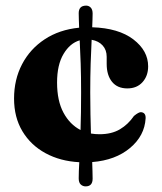

<svg xmlns="http://www.w3.org/2000/svg" viewBox="-20 -578 576 683"><path d="M301 -249Q301 -207.5 301.8 -171Q302.5 -134.5 303.5 -103Q318.5 -100.5 334 -100.5Q377 -100.5 406.5 -118Q436 -135.5 456.5 -165.5Q473.5 -179.5 481.5 -179Q499 -177.5 498 -157Q494.5 -95 442.5 -51.5Q390.5 -8 308 -1.5Q308.5 16.5 309 31.2Q309.5 46 309.5 57.5Q309.5 85 284.5 85Q274.5 85 267.2 78.2Q260 71.5 260 56.5Q260 45 260.5 30.8Q261 16.5 262 -1Q194.5 -4.5 142 -33Q89.5 -61.5 59.8 -111Q30 -160.5 30 -227.5Q30 -295 58.5 -349.5Q87 -404 139 -438.2Q191 -472.5 261.5 -479.5Q261 -495 260.5 -507.8Q260 -520.5 260 -531Q260 -558 286.5 -558Q296 -558 302.8 -551Q309.5 -544 309.5 -529.5Q309.5 -520 309 -507.8Q308.5 -495.5 308 -481Q402 -478 454.5 -437.8Q507 -397.5 507 -342Q507 -308 487 -285.8Q467 -263.5 433 -263.5Q397.5 -263.5 378.5 -287Q359.5 -310.5 359.5 -350.5V-376Q359.5 -400.5 345.2 -416.2Q331 -432 306 -436.5Q304 -399.5 302.5 -352.8Q301 -306 301 -249ZM183 -284.5Q183 -219.5 205.8 -177.2Q228.5 -135 266.5 -115.5Q267.5 -145 268 -178.2Q268.5 -211.5 268.5 -249Q268.5 -305 267 -351.5Q265.5 -398 263.5 -434.5Q229 -424.5 206 -386Q183 -347.5 183 -284.5Z"/></svg>

Font: Fraunces 9pt
Style: Bold
Weight: 700
Version: Version 1.000;[b76b70a41]